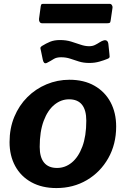

<svg xmlns="http://www.w3.org/2000/svg" viewBox="-20 -945 639 975"><path d="M266.3 10Q193.4 10 139.9 -19.3Q86.3 -48.6 57.4 -101.4Q28.5 -154.3 28.5 -223.1Q28.5 -293.4 52.6 -351.6Q76.8 -409.8 119 -451.8Q161.2 -493.9 216.4 -516.9Q271.6 -540 332.7 -540Q406.3 -540 459.5 -509.7Q512.8 -479.4 541.4 -425.9Q569.9 -372.4 569.9 -302.3Q569.9 -212.6 529.8 -141.7Q489.7 -70.9 421 -30.4Q352.4 10 266.3 10ZM269.6 -92.1Q311.2 -92.1 344.7 -119.7Q378.3 -147.3 398.3 -200.8Q418.2 -254.2 418.2 -332.1Q418.2 -386 396.3 -413.4Q374.4 -440.7 330.7 -440.7Q290.1 -440.7 256.1 -413Q222.1 -385.2 201.9 -331.3Q181.6 -277.3 181.6 -199Q181.6 -146.1 204 -119.1Q226.3 -92.1 269.6 -92.1ZM525.8 -646.1Q509.1 -639.1 485.1 -632.2Q461.1 -625.3 433.7 -625.3Q404.1 -625.3 380.7 -632.7Q357.3 -640.1 336.2 -647.2Q315.2 -654.2 290.2 -654.2Q266.5 -654.2 252.5 -645.2Q238.6 -636.2 217.6 -625.4Q208.8 -621.6 204.1 -626.5Q199.4 -631.4 197.4 -641.4L188.5 -684.5Q187.5 -691.3 185.4 -698.3Q183.3 -705.3 193.8 -712Q213.7 -724.4 234.6 -733.1Q255.6 -741.7 284.8 -741.7Q315.6 -741.7 341.1 -733.9Q366.6 -726.1 389.2 -718.2Q411.8 -710.3 432.8 -710.3Q449.1 -710.3 461.7 -716.3Q474.4 -722.4 485.8 -730Q497.2 -737.5 507.6 -740.1Q517.5 -742.4 523.3 -737.3Q529.2 -732.3 530.2 -723L535.5 -672.2Q536.5 -664.9 536.7 -657.6Q536.9 -650.2 525.8 -646.1ZM551.4 -906.2 542 -841.6Q541 -831.1 536.7 -828.9Q532.3 -826.7 519.9 -826.7H195.8Q185.4 -826.7 181.3 -833.5Q177.2 -840.3 178.2 -849.3L186.9 -913.6Q188.6 -921.6 190.6 -923.4Q192.7 -925.3 198.3 -925.3H537.9Q544.2 -925.3 548.3 -918.9Q552.4 -912.4 551.4 -906.2Z"/></svg>

Font: Libre Franklin Thin
Style: Italic
Weight: 100
Italic angle: -8°
Designer: Pablo Impallari, Rodrigo Fuenzalida, Nhung Nguyen
Foundry: Impallari Type
Version: Version 3.000